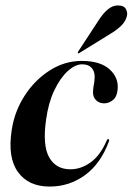

<svg xmlns="http://www.w3.org/2000/svg" viewBox="-20 -676 488 706"><path d="M282 -439.5Q256.5 -439.5 229 -414.5Q201.5 -389.5 179.8 -344Q158 -298.5 149.5 -236.5Q136 -142.5 160.5 -98Q185 -53.5 239 -53.5Q277.5 -53.5 313 -78.8Q348.5 -104 372.5 -159.5Q375 -165.5 378.5 -164.5Q383.5 -163.5 380.5 -156Q350.5 -74.5 292.8 -32.2Q235 10 162.5 10Q84.5 10 46 -43.5Q7.5 -97 23 -197.5Q33.5 -267 71 -324.8Q108.5 -382.5 163.2 -417.2Q218 -452 280.5 -452Q348.5 -452 382.8 -421.2Q417 -390.5 412.5 -346.5Q410 -320 395.2 -308Q380.5 -296 362.5 -296Q345 -296 333 -307.8Q321 -319.5 322 -340Q323 -356 325.5 -367Q328 -378 328 -395.5Q328 -414 316.5 -426.8Q305 -439.5 282 -439.5ZM341.5 -599.5Q358.5 -626.5 376.2 -641.2Q394 -656 413.5 -656Q435.5 -656 442.8 -643Q450 -630 446.5 -616.5Q441 -595.5 424.2 -580Q407.5 -564.5 386.5 -552L271.5 -481Q267.5 -478.5 266 -480.5Q265 -482 267.5 -486.5Z"/></svg>

Font: Fraunces 144pt S000 SemiBold
Style: Italic
Weight: 600
Italic angle: -16°
Version: Version 1.000; ttfautohint (v1.8.3)